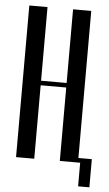

<svg xmlns="http://www.w3.org/2000/svg" viewBox="-56 -737 503 883"><g transform="rotate(5 195.5 -295.5)"><path d="M127 -700V-360H245V-700H329V0H245V-339H127V0H43V-700ZM315 -21H391V109H339V0H315Z"/></g></svg>

Font: Moniqa SemBd Narrow Heading
Style: Regular
Weight: 600
Width: 4
Designer: Rajesh Rajput
Foundry: Rajesh Rajput
Version: Version 1.000